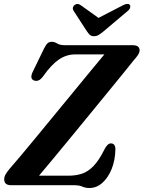

<svg xmlns="http://www.w3.org/2000/svg" viewBox="-20 -926 718 960"><path d="M348 0H35Q1 0 1 -30Q1 -42.5 9 -55.8Q17 -69 28 -82Q44.5 -100.5 79.2 -141.8Q114 -183 159.2 -238Q204.5 -293 254.2 -353.5Q304 -414 351.8 -472.2Q399.5 -530.5 438.8 -578Q478 -625.5 502 -654H356Q312 -654 274.2 -628.2Q236.5 -602.5 195.5 -544.5Q183 -527.5 171.5 -523.5Q160 -519.5 149 -524Q127 -533.5 144.5 -568.5L199.5 -682Q209.5 -702 217.5 -709.5Q225.5 -717 238.5 -717Q253 -717 266 -708.5Q279 -700 305.5 -700H643Q678 -700 678 -674.5Q678 -663 669.2 -650.2Q660.5 -637.5 647 -622.5Q631 -602.5 597.5 -561Q564 -519.5 519.2 -465Q474.5 -410.5 425.2 -350.2Q376 -290 328.2 -232Q280.5 -174 240.5 -125.8Q200.5 -77.5 175 -47.5H322Q358 -47.5 388.8 -57.2Q419.5 -67 447.2 -95.5Q475 -124 502.5 -179.5Q518 -209.5 534.5 -209Q557.5 -209 557 -177.5Q555.5 -123 537.8 -79.8Q520 -36.5 491.2 -11.2Q462.5 14 427 14Q406.5 14 391.8 7Q377 0 348 0ZM500 -771Q485.5 -759 474.5 -752Q463.5 -745 450 -745Q436 -745 428.8 -752Q421.5 -759 413.5 -771L348 -872Q342.5 -881 344.8 -889Q347 -897 353.5 -901.5Q368.5 -912 385 -899L472.5 -836.5L593.5 -899Q618.5 -912.5 629 -901.5Q632.5 -897.5 631 -889Q629.5 -880.5 619 -871.5Z"/></svg>

Font: Fraunces 72pt Soft SemiBold
Style: Italic
Weight: 600
Italic angle: -16°
Version: Version 1.000;[b76b70a41]